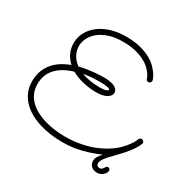

<svg xmlns="http://www.w3.org/2000/svg" viewBox="-173 -904 1175 1166"><g transform="rotate(30 414.5 -320.5)"><path d="M706.1 34.2Q706.1 42 701.7 50.3Q697.3 58.6 689.7 65.7Q682.1 72.8 671.4 77.4Q660.6 82 647.9 82Q633.3 82 622.6 77.6Q611.8 73.2 605 65.9Q598.1 58.6 594.7 49.6Q591.3 40.5 591.3 31.2Q591.3 14.2 600.3 -0.5Q609.4 -15.1 625.5 -31.2Q608.4 -23.9 588.9 -16.4Q569.3 -8.8 548.3 -2Q527.3 4.9 506.1 10.3Q484.9 15.6 464.4 19Q419.4 26.4 370.1 26.4Q329.1 26.4 287.8 20.8Q246.6 15.1 208.7 3.2Q170.9 -8.8 138.2 -27.3Q105.5 -45.9 81.3 -71.3Q57.1 -96.7 43.2 -129.6Q29.3 -162.6 29.3 -203.1Q29.3 -274.9 69.1 -326.7Q108.9 -378.4 187 -407.2Q159.2 -433.1 145.5 -464.4Q131.8 -495.6 131.8 -529.3Q131.8 -571.3 151.1 -606.9Q170.4 -642.6 204.6 -668.5Q238.8 -694.3 285.9 -708.7Q333 -723.1 389.2 -723.1Q445.8 -723.1 488 -712.4Q530.3 -701.7 560.3 -685.5Q590.3 -669.4 609.6 -650.4Q628.9 -631.3 640.1 -614.7Q651.4 -598.1 655.8 -586.7Q660.2 -575.2 660.6 -573.7Q661.1 -571.8 661.1 -568.4Q661.1 -561.5 656 -555.9Q650.9 -550.3 642.6 -550.3Q636.7 -550.3 632.1 -554Q627.4 -557.6 625.5 -564Q625.5 -564.9 621.6 -574.5Q617.7 -584 607.9 -597.7Q598.1 -611.3 581.3 -626.7Q564.5 -642.1 538.1 -655.5Q511.7 -668.9 475.1 -677.7Q438.5 -686.5 389.2 -686.5Q332.5 -686.5 290.8 -672.4Q249 -658.2 221.9 -635.5Q194.8 -612.8 181.6 -585Q168.5 -557.1 168.5 -530.3Q168.5 -498.5 184.1 -469.7Q199.7 -440.9 229 -420.4Q255.4 -427.2 280.8 -431.2Q306.2 -435.1 328.6 -437.3Q351.1 -439.5 369.4 -440.2Q387.7 -440.9 399.4 -440.9Q420.9 -440.9 439 -437.7Q457 -434.6 470 -428.5Q482.9 -422.4 490.2 -412.8Q497.6 -403.3 497.6 -391.1Q497.6 -378.9 490.2 -369.1Q482.9 -359.4 470 -352.5Q457 -345.7 439 -342Q420.9 -338.4 399.4 -338.4Q376 -338.4 352.1 -341.3Q328.1 -344.2 305.4 -349.6Q282.7 -355 261.7 -363Q240.7 -371.1 223.6 -381.3Q146 -357.9 106 -313.7Q65.9 -269.5 65.9 -204.6Q65.9 -169.4 78.4 -141.4Q90.8 -113.3 112.8 -91.8Q134.8 -70.3 164.3 -54.9Q193.8 -39.6 227.5 -29.8Q261.2 -20 297.9 -15.4Q334.5 -10.7 370.6 -10.7Q394 -10.7 416 -12.5Q438 -14.2 458.5 -17.6Q520 -27.3 566.7 -46.1Q613.3 -64.9 647.2 -87.2Q681.2 -109.4 703.6 -132.6Q726.1 -155.8 739.5 -175Q752.9 -194.3 758.5 -206.5Q764.2 -218.8 764.2 -219.2Q766.1 -225.1 770.8 -228.3Q775.4 -231.4 781.2 -231.4Q789.1 -231.4 794.4 -226.1Q799.8 -220.7 799.8 -213.4Q799.8 -209.5 798.8 -207.5Q788.6 -182.1 771.7 -158.2Q754.9 -134.3 735.6 -112.3Q716.3 -90.3 696.5 -70.6Q676.8 -50.8 660.9 -33.2Q645 -15.6 635 -0.2Q625 15.1 625 27.8Q625 39.1 631.1 44.4Q637.2 49.8 647 49.8Q659.2 49.8 665.5 42.2Q671.9 34.7 675.3 28.3Q680.7 18.6 690.9 18.6Q697.8 18.6 701.9 23.2Q706.1 27.8 706.1 34.2ZM460.4 -390.6Q460.4 -394.5 454.1 -397.5Q447.8 -400.4 437.7 -402.1Q427.7 -403.8 415 -404.5Q402.3 -405.3 389.2 -405.3Q360.4 -405.3 334.5 -403.6Q308.6 -401.9 275.4 -395.5Q300.8 -386.2 333.7 -380.6Q366.7 -375 400.4 -375Q431.2 -375 445.8 -379.9Q460.4 -384.8 460.4 -390.6Z"/></g></svg>

Font: Sacramento
Style: Regular
Weight: 400
Designer: Astigmatic (AOETI)
Foundry: Astigmatic (AOETI)
Version: Version 1.000